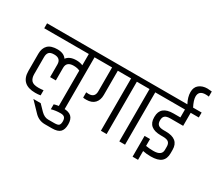

<svg xmlns="http://www.w3.org/2000/svg" viewBox="-210 -1275 2125 1887"><g transform="rotate(30 853.0 -331.5)"><path d="M51 -154V-349Q51 -411 85.5 -445.5Q120 -480 193.5 -480Q267 -480 298 -434Q332 -480 409 -480Q449 -480 482 -466V-594H-24V-650H643V-594H547V0H482V-406Q452 -420 412 -420Q331 -420 331 -350V-207H266V-350Q266 -420 191 -420Q148 -420 132 -401.5Q116 -383 116 -348V-155Q116 -109 137.5 -84Q159 -59 218 -59Q247 -59 275 -63V-5Q248 0 216 0Q51 0 51 -154Z M457 164H528Q568 164 580 151Q592 138 592 107.5Q592 77 578.5 63Q565 49 534 49Q478 49 430 63V7Q472 -7 533 -7Q594 -7 623.5 20Q653 47 653 106.5Q653 166 625.5 193Q598 220 534 220H453Q381 220 331 165L231 61H314L376 125Q415 164 457 164Z M648 -255 676 -253Q746 -253 746 -322V-594H595V-650H1123V-594H1027V0H962V-594H811V-319Q811 -261 779 -226.5Q747 -192 684 -192Q657 -192 648 -195Z M1171 -594H1075V-650H1332V-594H1236V0H1171Z M1638 -446H1495Q1449 -446 1431.5 -430Q1414 -414 1414 -382V-377Q1414 -345 1432 -329Q1450 -313 1495 -313H1518Q1666 -313 1666 -190V-151Q1666 -88 1629 -57Q1592 -26 1512 -26Q1461 -26 1421 -35V65H1359V-171H1421V-93Q1461 -86 1507 -86Q1601 -86 1601 -152V-189Q1601 -222 1583 -238.5Q1565 -255 1518 -255H1495Q1349 -255 1349 -376V-383Q1349 -504 1495 -504H1573V-594H1284V-650H1568Q1534 -714 1534 -770Q1534 -826 1570.5 -854.5Q1607 -883 1663 -883Q1669 -883 1713 -879V-821Q1696 -824 1676 -824Q1599 -824 1599 -757Q1599 -716 1633 -650H1730V-594H1638Z"/></g></svg>

Font: Khand
Style: Regular
Weight: 400
Designer: Devanagari: Sanchit Sawaria, Jyotish Sonowal; Latin: Satya Rajpurohit
Foundry: Indian Type Foundry
Version: Version 1.101;PS 1.0;hotconv 1.0.78;makeotf.lib2.5.61930; tt